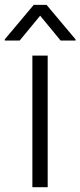

<svg xmlns="http://www.w3.org/2000/svg" viewBox="-50 -776 333 796"><path d="M84.2 0V-545.5H147.7V0ZM31.6 -608H-30.2V-612.9L89.8 -755.7H143.1L263.1 -612.9V-608H201.3L116.5 -710.9Z"/></svg>

Font: Inter Zeller Light
Style: Regular
Weight: 300
Designer: Rasmus Andersson; Joe Bland
Foundry: zeller
Version: Version 3.015;git-dec3a8cb1